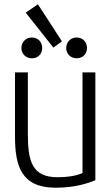

<svg xmlns="http://www.w3.org/2000/svg" viewBox="-20 -866 515 896"><path d="M50 -230C50 -93 78 10 240 10C328 10 389 -10 425 -25V-528H365V-59C345 -48 302 -39 248 -39C130 -39 110 -113 110 -242V-528H50ZM229 -644 269 -673 157 -846 100 -807ZM289 -642C289 -615 309 -594 338 -594C367 -594 386 -615 386 -642C386 -669 367 -691 338 -691C309 -691 289 -669 289 -642ZM129 -594C158 -594 177 -615 177 -642C177 -669 158 -691 129 -691C100 -691 80 -669 80 -642C80 -615 100 -594 129 -594Z"/></svg>

Font: Repo Light
Style: Regular
Weight: 300
Designer: Stefan Peev
Foundry: Context Ltd
Version: Version 001.502